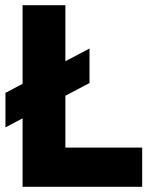

<svg xmlns="http://www.w3.org/2000/svg" viewBox="-20 -720 586 740"><path d="M1 -362 67 -397V-700H232V-484L325 -533V-400L232 -351V-151H528V0H67V-264L1 -229Z"/></svg>

Font: Oak Sans ExtraBold
Style: Regular
Weight: 800
Designer: Erik Kennedy, Walven
Foundry: Erik Kennedy, Walven
Version: Version 1.000